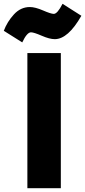

<svg xmlns="http://www.w3.org/2000/svg" viewBox="-82 -979 448 1010"><path d="M238 11H62V-700H238ZM206 -773Q179 -773 137.5 -791Q96 -809 81 -809Q60 -809 35 -756L-62 -817Q-44 -865 -8.5 -903.5Q27 -942 75 -942Q103 -942 144.5 -924Q186 -906 201 -906Q220 -906 247 -959L346 -896Q276 -773 206 -773Z"/></svg>

Font: Repo
Style: ExtraBold
Weight: 800
Designer: Stefan Peev
Foundry: Context Ltd
Version: Version 001.000